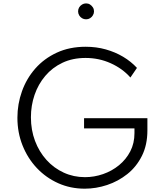

<svg xmlns="http://www.w3.org/2000/svg" viewBox="-20 -1122 986 1158"><path d="M491 16Q405 16 331.2 -17Q257.5 -50 202.2 -108.5Q147 -167 116 -244.8Q85 -322.5 85 -412Q85 -494.5 112.5 -571.5Q140 -648.5 193 -708.8Q246 -769 322.8 -804.5Q399.5 -840 497 -840Q561 -840 618 -824Q675 -808 722.8 -779.5Q770.5 -751 806 -712.5L766.5 -654.5Q719.5 -708 648.5 -740.2Q577.5 -772.5 496 -772.5Q418 -772.5 356.8 -743.5Q295.5 -714.5 253 -664.2Q210.5 -614 188.5 -549.8Q166.5 -485.5 166.5 -414.5Q166.5 -338 191.2 -272.2Q216 -206.5 260.5 -157.2Q305 -108 364.5 -80.8Q424 -53.5 492.5 -53.5Q548 -53.5 601.5 -72Q655 -90.5 697.8 -125.5Q740.5 -160.5 765.8 -209.2Q791 -258 791 -319V-347.5H487V-409H869V-335.5Q869 -248 836 -182Q803 -116 748 -72.2Q693 -28.5 626 -6.2Q559 16 491 16ZM499 -1005.5Q486 -1005.5 475 -1012Q464 -1018.5 457.5 -1029.5Q451 -1040.5 451 -1053.5Q451 -1067 457.5 -1077.5Q464 -1088 475 -1094.8Q486 -1101.5 499 -1101.5Q512.5 -1101.5 523 -1094.8Q533.5 -1088 540.2 -1077.5Q547 -1067 547 -1053.5Q547 -1040.5 540.2 -1029.5Q533.5 -1018.5 523 -1012Q512.5 -1005.5 499 -1005.5Z"/></svg>

Font: Spartan Thin
Style: Regular
Weight: 400
Version: Version 1.004